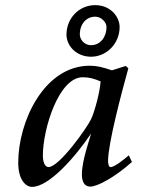

<svg xmlns="http://www.w3.org/2000/svg" viewBox="-20 -715 604 748"><path d="M51 -81C51 -18 78 13 105 13C170 13 271 -100 335 -195C331 -177 299 -91 299 -36C299 -8 308 12 332 12C359 12 427 -24 494 -84L482 -110C468 -98 427 -64 411 -64C402 -64 401 -82 401 -88C401 -155 452 -348 480 -449C479 -450 470 -458 470 -458L416 -441C381 -453 357 -459 330 -459C152 -459 51 -242 51 -81ZM147 -109C147 -213 209 -414 302 -414C328 -414 345 -409 372 -398C369 -355 349 -281 335 -251C318 -215 210 -64 169 -64C156 -64 147 -82 147 -109ZM239 -580C239 -536 278 -494 335 -494C393 -494 446 -543 446 -610C446 -649 411 -695 351 -695C288 -695 239 -644 239 -580ZM291 -580C291 -624 318 -650 351 -650C376 -650 395 -627 395 -610C395 -571 371 -539 335 -539C306 -539 291 -564 291 -580Z"/></svg>

Font: KpRoman
Style: SemiboldItalic
Weight: 600
Italic angle: -11°
Version: Version 0.66